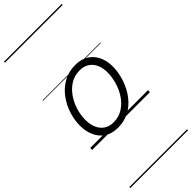

<svg xmlns="http://www.w3.org/2000/svg" viewBox="-397 -946 1382 1382"><g transform="rotate(-45 294.0 -255.0)"><path d="M245 19Q186 19 145 -7Q104 -33 82.5 -79.5Q61 -126 61 -186Q61 -242 79.5 -300.5Q98 -359 134.5 -408.5Q171 -458 224 -488.5Q277 -519 347 -519Q404 -519 445 -494Q486 -469 508 -424Q530 -379 530 -320Q530 -277 518.5 -230Q507 -183 484.5 -139Q462 -95 428 -59Q394 -23 348 -2Q302 19 245 19ZM250 -31Q304 -31 346 -58Q388 -85 416 -127.5Q444 -170 458.5 -220Q473 -270 473 -315Q473 -362 457.5 -396.5Q442 -431 412.5 -450Q383 -469 342 -469Q288 -469 246.5 -443Q205 -417 176 -374.5Q147 -332 132.5 -283Q118 -234 118 -188Q118 -141 133.5 -105.5Q149 -70 178.5 -50.5Q208 -31 250 -31ZM0 378H588V388H0ZM0 -20H588V0H0ZM0 -505H588V-500H0ZM0 -898H588V-888H0Z"/></g></svg>

Font: Playwrite DE SAS Guides
Style: Regular
Weight: 400
Designer: Veronika Burian, José Scaglione
Foundry: TypeTogether
Version: Version 1.003